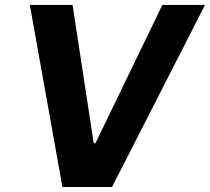

<svg xmlns="http://www.w3.org/2000/svg" viewBox="-20 -747 839 767"><path d="M269.9 -727.3H99.1L229.4 0H427.6L799 -727.3H628.6L361.2 -174.7H354.4Z"/></svg>

Font: TID UI
Style: Bold Italic
Weight: 700
Italic angle: -9.39999°
Designer: The TID Project Authors
Foundry: Bakken & Bæck
Version: Version 1.001;hotconv 1.0.109;makeotfexe 2.5.65596